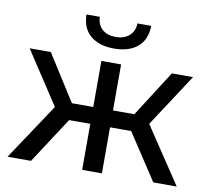

<svg xmlns="http://www.w3.org/2000/svg" viewBox="-81 -828 1010 920"><g transform="rotate(10 424.5 -368.5)"><path d="M195 -274 27 -530H130L272 -306H376V-530H472V-306H576L719 -530H822L654 -273L836 0H722L575 -224H472V0H376V-224H273L127 0H13ZM424 -599Q352 -599 310 -634.5Q268 -670 267 -737H332Q333 -699 357.5 -677Q382 -655 423 -655Q464 -655 489 -677Q514 -699 515 -737H582Q581 -670 539.5 -634.5Q498 -599 424 -599Z"/></g></svg>

Font: Montserrat Z Med
Style: Regular
Weight: 500
Designer: Julieta Ulanovsky
Foundry: Julieta Ulanovsky
Version: Version 8.000